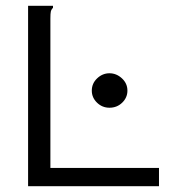

<svg xmlns="http://www.w3.org/2000/svg" viewBox="-20 -643 640 663"><path d="M77 -623H163V-616Q157 -610 155.5 -603Q154 -596 154 -579V-63H529V0H77ZM358 -271Q333 -271 315 -288.5Q297 -306 297 -330Q297 -355 315.5 -372.5Q334 -390 358 -390Q382 -390 401 -372.5Q420 -355 420 -330Q420 -306 402 -288.5Q384 -271 358 -271Z"/></svg>

Font: Inconsolata Expanded
Style: Regular
Weight: 400
Width: 7
Monospace: yes
Designer: Raph Levien, Cyreal, Brenton Simpson
Foundry: Raph Levien, Cyreal, Google
Version: Version 3.000; ttfautohint (v1.8.2.53-6de2)